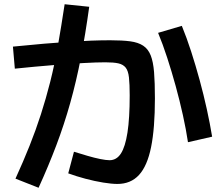

<svg xmlns="http://www.w3.org/2000/svg" viewBox="-20 -839 1040 906"><path d="M534 29Q507 29 467 22.5Q427 16 383.5 4.5Q340 -7 302 -21L329 -123Q361 -113 393.5 -103.5Q426 -94 453.5 -88.5Q481 -83 497 -83Q530 -83 550.5 -114.5Q571 -146 581.5 -213.5Q592 -281 592 -389Q592 -442 588.5 -473.5Q585 -505 573 -520Q561 -535 538.5 -540Q516 -545 477 -545Q437 -545 373.5 -541.5Q310 -538 228.5 -531.5Q147 -525 50 -515L41 -619Q200 -635 309 -642Q418 -649 500 -649Q557 -649 594.5 -644Q632 -639 655.5 -623.5Q679 -608 691 -578Q703 -548 707 -498.5Q711 -449 711 -375Q711 -234 693 -145Q675 -56 636 -13.5Q597 29 534 29ZM53 4Q90 -77 119.5 -151Q149 -225 173 -299.5Q197 -374 217 -453Q237 -532 253 -622.5Q269 -713 285 -819L401 -807Q383 -677 361.5 -566Q340 -455 311.5 -353.5Q283 -252 246 -154Q209 -56 162 47ZM867 -168Q858 -228 843 -296Q828 -364 809 -433Q790 -502 769 -566.5Q748 -631 726 -684L838 -717Q861 -661 882 -596Q903 -531 922 -461.5Q941 -392 956 -323.5Q971 -255 981 -194Z"/></svg>

Font: M PLUS 2 Thin SemiBold
Style: Regular
Weight: 600
Version: Version 1.001